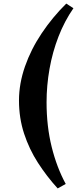

<svg xmlns="http://www.w3.org/2000/svg" viewBox="-20 -839 438 1072"><path d="M86 -278Q86 -372 119.5 -468Q153 -564 213 -653.5Q273 -743 350 -819L390 -793Q340 -721 306.5 -634.5Q273 -548 256.5 -454.5Q240 -361 240 -268Q240 -134 268.5 -19Q297 96 347 188L302 213Q241 146 192 70Q143 -6 114.5 -93Q86 -180 86 -278Z"/></svg>

Font: Literata 36pt
Style: Bold Italic
Weight: 700
Italic angle: -2°
Designer: Latin by Veronika Burian and Jose Scaglione. Greek by Irene Vlachou. Cyrillic by Vera Evstafieva
Foundry: TypeTogether
Version: Version 3.002